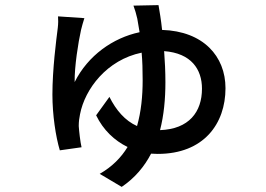

<svg xmlns="http://www.w3.org/2000/svg" viewBox="-20 -643 1040 751"><path d="M600 -623 502 -621C508 -605 513 -588 517 -570L526 -517C422 -495 324 -426 272 -322C271 -382 286 -477 297 -526C300 -538 305 -557 310 -572L207 -579C208 -568 208 -550 206 -534C200 -487 185 -372 185 -273C185 -194 198 -108 214 -55L299 -67C294 -87 289 -133 288 -150C288 -167 290 -182 293 -196C312 -295 398 -409 534 -437C537 -405 538 -369 538 -329C538 -267 532 -206 516 -150C469 -171 434 -212 408 -264L356 -192C384 -134 428 -93 479 -68C454 -27 419 9 370 37L456 88C508 53 545 8 571 -42L597 -41C777 -41 862 -159 862 -298C862 -423 775 -521 614 -526C610 -566 604 -599 600 -623ZM622 -443C728 -435 770 -372 770 -296C770 -205 719 -138 606 -134C621 -192 627 -256 627 -321C627 -363 625 -404 622 -443Z"/></svg>

Font: ChiuKong Gothic CL Medium
Style: Regular
Weight: 500
Designer: Ryoko NISHIZUKA 西塚涼子 (kana, bopomofo & ideographs); Paul D. Hunt (Latin, Greek & Cyrillic); Sandoll Communications 산돌커뮤니
Foundry: Adobe
Version: Version 1.300